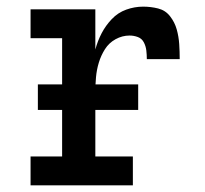

<svg xmlns="http://www.w3.org/2000/svg" viewBox="-20 -558 616 578"><path d="M72 0H380V-87H267V-281Q267 -303 269 -325.5Q271 -348 277.5 -369.5Q284 -391 296 -410Q308 -429 328 -440Q348 -451 370 -451Q383 -451 395 -446.5Q407 -442 413 -430.5Q419 -419 420.5 -406Q422 -393 422 -380H521Q521 -403 519.5 -425.5Q518 -448 512 -469.5Q506 -491 492 -509Q478 -527 456 -532.5Q434 -538 411 -538Q385 -538 360 -529Q335 -520 316.5 -500.5Q298 -481 286 -458Q274 -435 267 -409V-530H72V-443H167V-87H72ZM94 -227H396V-304H94Z"/></svg>

Font: Iosevka Sparkle Medium
Style: Regular
Weight: 500
Designer: Belleve Invis
Foundry: Belleve Invis
Version: Version 4.5.0; ttfautohint (v1.8.3)